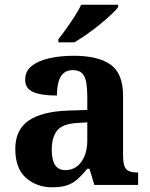

<svg xmlns="http://www.w3.org/2000/svg" viewBox="-20 -786 639 816"><path d="M202 10Q136 10 90.5 -30Q45 -70 45 -153Q45 -234 101 -273Q157 -312 269 -316L351 -318.8V-374Q351 -407.6 347 -433.3Q343 -459 330 -473.5Q317 -488 289.5 -488Q264 -488 249 -474Q234 -460 228 -435.5Q222 -411 222 -380Q155 -380 121 -395Q87 -410 87 -447Q87 -483.8 115 -505.9Q143 -528 189.9 -538.5Q236.8 -549 292.8 -549Q398 -549 450.5 -511Q503 -473 503 -379.3V-124Q503 -82.6 516 -67.8Q529 -53 563 -53H567V0H381L360 -69H351.4Q329 -42 309.5 -24.5Q290 -7 265 1.5Q240 10 202 10ZM257.2 -63Q300.2 -63 325.6 -98Q351 -133 351 -191V-266L305.8 -263.2Q245.9 -259.5 222.9 -231.4Q200 -203.3 200 -148.8Q200 -63 257.2 -63ZM228 -619Q243 -638 261.5 -664Q280 -690 297.5 -717Q315 -744 325 -766H482V-756Q473 -743 451.5 -723Q430 -703 403 -681Q376 -659 348 -639.5Q320 -620 296 -606H228Z"/></svg>

Font: Noto Serif Test
Style: Regular
Weight: 400
Version: Version 1.000